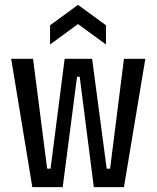

<svg xmlns="http://www.w3.org/2000/svg" viewBox="-20 -770 644 790"><path d="M113 0 26 -528H116L174 -76H188L246 -528H359L419 -76H433L490 -528H578L490 0H366L308 -454H297L238 0ZM186 -587V-666L301 -750L416 -666V-587L301 -671Z"/></svg>

Font: Bricolage Grotesque 10pt Condensed
Style: Regular
Weight: 400
Width: 3
Designer: Mathieu Triay
Foundry: Atelier Triay
Version: Version 1.000; ttfautohint (v1.8.4.7-5d5b);gftools[0.9.29]